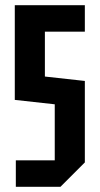

<svg xmlns="http://www.w3.org/2000/svg" viewBox="-20 -720 384 740"><path d="M307 -598H153V-425L307 -408V-94L213 0H41V-102H191V-318L37 -335V-700H307Z"/></svg>

Font: Tektur Condensed Medium
Style: Regular
Weight: 500
Width: 3
Designer: Adam Jagosz
Foundry: Adam Jagosz
Version: Version 1.005;gftools[0.9.30]